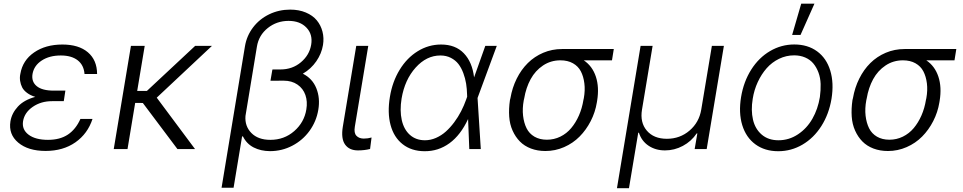

<svg xmlns="http://www.w3.org/2000/svg" viewBox="-20 -788 5089 1015"><path d="M318.9 -264.6 317.1 -253.2H255.3Q196.4 -253.2 152.9 -223Q109.4 -192.8 101.9 -147.4Q94.8 -103.3 131 -76Q167.3 -48.7 233.7 -48.7Q297.2 -48.7 339.1 -76.7Q381 -104.8 405.2 -159.4H469.1Q443.5 -81 378.6 -35.5Q313.6 9.9 220.9 9.9Q128.6 9.9 76.3 -34.1Q24.1 -78.1 35.2 -146.7Q42.3 -189.6 74.6 -224.6Q106.9 -259.6 166.5 -275.9Q140.6 -283.7 122.9 -297.1Q105.1 -310.4 97.1 -326.2Q89.1 -342 86.3 -360.8Q83.5 -379.6 87.7 -398.1Q99.8 -469.1 160.3 -510.8Q220.9 -552.6 310 -552.6Q396.3 -552.6 444.6 -511.5Q492.9 -470.5 493.3 -396.7H426.8Q423.3 -443.9 390.6 -469.3Q358 -494.7 301.5 -494.7Q241.1 -494.7 200.5 -468Q159.8 -441.4 152 -397.4Q145.2 -356.5 174 -332.7Q202.8 -308.9 264.2 -308.9H325.6Z M745 -545.5 705.3 -307.2H756.4L1011.7 -545.5H1100.5L808.6 -271.7L1011 0H918L735.1 -243.6L694.6 -244L654.1 0H581.3L672.2 -545.5Z M1514.2 -737.2Q1560.4 -737.2 1596.9 -721.8Q1633.5 -706.3 1654.8 -680.4Q1676.1 -654.5 1684.8 -620.7Q1693.5 -587 1687.5 -550.1Q1680 -504.6 1652.3 -464.3Q1624.6 -424 1581 -398.4Q1631.4 -373.2 1652.3 -321.4Q1673.3 -269.5 1662.6 -207Q1652.3 -146 1616.3 -96.2Q1580.3 -46.5 1525.4 -17.8Q1470.5 11 1407.3 11Q1358.7 10.7 1321 -8.5Q1283.4 -27.7 1263.8 -67.8L1259.6 -65.7L1214.8 204.5H1151.3L1274.9 -543Q1284.1 -598.7 1317.8 -643.1Q1351.6 -687.5 1403.1 -712.4Q1454.5 -737.2 1514.2 -737.2ZM1419.4 -417.3H1419.7L1420.5 -420.8H1462.4Q1525.6 -420.8 1570.7 -458.8Q1615.8 -496.8 1625 -551.5Q1634.2 -606.2 1600.1 -641.9Q1566.1 -677.6 1505.7 -677.6Q1442.8 -677.6 1395.4 -639.7Q1348 -601.9 1338.1 -541.2L1277.7 -175.1Q1273.4 -121.1 1308.9 -84.9Q1344.5 -48.7 1409.1 -48.7Q1482.6 -48.7 1535.5 -95Q1588.4 -141.3 1599.4 -209.2Q1606.5 -251.1 1594.5 -285.7Q1582.4 -320.3 1552.4 -340.9Q1522.4 -361.5 1480.1 -361.5L1409.8 -361.2Z M1863.3 -545.5H1926.8L1855.8 -118.3Q1850.1 -85.2 1864.2 -70.3Q1878.2 -55.4 1903.1 -55.4Q1925.1 -55.4 1944.2 -61.1L1936.4 -0.4Q1906.6 7.1 1872.5 7.1Q1826.3 7.1 1804.2 -24Q1782 -55 1792.3 -118.3Z M2224.1 11.4Q2155.2 11 2108.7 -25.6Q2062.1 -62.1 2044.7 -127.1Q2027.3 -192.1 2041.2 -275.9Q2054.3 -356.2 2092.7 -419Q2131 -481.9 2188.2 -517.2Q2245.4 -552.6 2311.8 -552.6Q2387.8 -552.6 2432.2 -506.2Q2476.6 -459.9 2486.2 -378.9L2545.5 -545.5H2606.2L2505 -271.3L2504.6 -269.5L2521.7 0H2460.9L2454.5 -158.7Q2415.1 -73.9 2356.2 -30.9Q2297.2 12.1 2224.1 11.4ZM2449.6 -276.6 2449.2 -287.3Q2448.5 -317.8 2444.1 -345.9Q2439.6 -373.9 2429.3 -401.6Q2419 -429.3 2403.6 -449.4Q2388.1 -469.5 2363.6 -482.1Q2339.1 -494.7 2308.2 -494.7Q2234.7 -494.7 2177.2 -430.6Q2119.7 -366.5 2103 -267.4Q2092.7 -203.5 2103.9 -153.4Q2115.1 -103.3 2147 -74.9Q2179 -46.5 2226.6 -46.5Q2256 -46.5 2284.6 -58.9Q2313.2 -71.4 2336.6 -92.3Q2360.1 -113.3 2381 -141.3Q2402 -169.4 2417.6 -199.8Q2433.2 -230.1 2444.6 -262.4Z M2675.8 -258.9 2678.3 -268.8Q2687.9 -324.6 2711.6 -372.3Q2735.4 -420.1 2770.4 -454.7Q2805.4 -489.3 2851.9 -509.1Q2898.4 -528.8 2951.3 -528.8H3224.8L3215.2 -469.1H3066.1Q3111.5 -438.6 3130 -382.8Q3148.4 -327.1 3136.7 -255.3L3135.3 -246.8Q3126.8 -194.6 3102.8 -147.9Q3078.8 -101.2 3044 -66.1Q3009.2 -30.9 2962.2 -10.3Q2915.1 10.3 2863.3 10.3Q2821.4 10.3 2786.8 -2.8Q2752.1 -16 2728.5 -40Q2704.9 -63.9 2689.8 -97.5Q2674.7 -131 2671.9 -171.7Q2669 -212.4 2675.8 -258.9ZM2751.1 -267.4 2748.9 -258.2Q2740.8 -214.1 2745.2 -176.1Q2749.6 -138.1 2763.7 -109.9Q2777.7 -81.7 2805.4 -65.5Q2833.1 -49.4 2871.1 -49.4Q2909.1 -49.4 2942.3 -65.7Q2975.5 -82 2999.6 -110.8Q3023.8 -139.6 3040.5 -177.6Q3057.2 -215.6 3064.3 -259.9L3066.4 -269.2Q3073.9 -311.1 3069.2 -347.5Q3064.6 -383.9 3050.6 -410.9Q3036.6 -437.9 3008.9 -453.5Q2981.2 -469.1 2942.5 -469.1Q2891.7 -469.1 2850.7 -441.8Q2809.7 -414.4 2785.2 -369.5Q2760.7 -324.6 2751.1 -267.4Z M3241.5 207 3366.5 -545.5H3430L3373.9 -208.5Q3362.6 -140.6 3399.3 -97.5Q3436.1 -54.3 3505.3 -54.3Q3574.6 -54.3 3625.2 -97.7Q3675.8 -141 3687.1 -208.5L3743.3 -545.5H3806.8L3715.9 0H3652.3L3666.5 -82.7H3663Q3634.6 -40.5 3589.8 -16.7Q3545.1 7.1 3495.4 7.1Q3445.7 7.1 3408.7 -17.6Q3371.8 -42.3 3357.6 -86.3H3354L3305 207Z M4094.1 11.4Q4023.1 11.4 3973.5 -24.9Q3924 -61.1 3903.9 -126.4Q3883.9 -191.8 3897.7 -275.2Q3911.2 -356.5 3951.3 -419.9Q3991.5 -483.3 4051 -518.1Q4110.4 -552.9 4179 -552.9Q4250 -552.9 4299.5 -516.7Q4349.1 -480.5 4369.1 -415Q4389.2 -349.4 4375.7 -265.6Q4362.2 -184.7 4322.1 -121.6Q4282 -58.6 4222.5 -23.6Q4163 11.4 4094.1 11.4ZM4095.2 -46.5Q4151.3 -46.5 4198.3 -77.8Q4245.4 -109 4274.7 -160.3Q4304 -211.6 4314.3 -275.2Q4319.2 -311.4 4318.2 -344.1Q4317.1 -376.8 4306.8 -404.5Q4296.5 -432.2 4279.7 -452.4Q4262.8 -472.7 4236.7 -484Q4210.6 -495.4 4178.3 -495.4Q4136 -495.4 4098.4 -477.1Q4060.7 -458.8 4032.8 -427.2Q4005 -395.6 3985.8 -354Q3966.6 -312.5 3959.2 -265.6Q3949.2 -204.9 3960.6 -155.7Q3971.9 -106.5 4006.7 -76.5Q4041.5 -46.5 4095.2 -46.5ZM4167.6 -603.3 4215.6 -768.5H4285.5L4212 -603.3Z M4486.5 -258.9 4489 -268.8Q4498.6 -324.6 4522.4 -372.3Q4546.2 -420.1 4581.1 -454.7Q4616.1 -489.3 4662.6 -509.1Q4709.2 -528.8 4762.1 -528.8H5035.5L5025.9 -469.1H4876.8Q4922.2 -438.6 4940.7 -382.8Q4959.2 -327.1 4947.4 -255.3L4946 -246.8Q4937.5 -194.6 4913.5 -147.9Q4889.6 -101.2 4854.8 -66.1Q4820 -30.9 4772.9 -10.3Q4725.9 10.3 4674 10.3Q4632.1 10.3 4597.5 -2.8Q4562.9 -16 4539.2 -40Q4515.6 -63.9 4500.5 -97.5Q4485.4 -131 4482.6 -171.7Q4479.8 -212.4 4486.5 -258.9ZM4561.8 -267.4 4559.7 -258.2Q4551.5 -214.1 4555.9 -176.1Q4560.4 -138.1 4574.4 -109.9Q4588.4 -81.7 4616.1 -65.5Q4643.8 -49.4 4681.8 -49.4Q4719.8 -49.4 4753 -65.7Q4786.2 -82 4810.4 -110.8Q4834.5 -139.6 4851.2 -177.6Q4867.9 -215.6 4875 -259.9L4877.1 -269.2Q4884.6 -311.1 4880 -347.5Q4875.4 -383.9 4861.3 -410.9Q4847.3 -437.9 4819.6 -453.5Q4791.9 -469.1 4753.2 -469.1Q4702.4 -469.1 4661.4 -441.8Q4620.4 -414.4 4595.9 -369.5Q4571.4 -324.6 4561.8 -267.4Z"/></svg>

Font: Karasuma Gothic
Style: Light Italic
Weight: 300
Italic angle: 9.39998°
Designer: Rasmus Andersson / Ryoko Nishizuka
Foundry: rsms
Version: Version 1.00